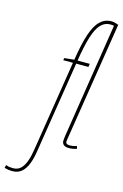

<svg xmlns="http://www.w3.org/2000/svg" viewBox="-270 -812 700 1093"><g transform="rotate(15 80.0 -265.0)"><path d="M-79 220Q-107 220 -127 213L-123 196Q-111 200 -101.5 201.5Q-92 203 -81 203Q-53 203 -35.5 186Q-18 169 -7 138Q4 107 10 66L94 -465H37L39 -478L97 -484Q112 -581 131.5 -639Q151 -697 179 -723.5Q207 -750 245 -750Q250 -750 254.5 -749.5Q259 -749 264.5 -747.5Q270 -746 275.5 -744.5Q281 -743 287 -740L182 -76Q182 -76 180 -64Q178 -52 176 -39Q174 -26 174 -22Q174 -18 176 -14Q178 -10 184 -8Q190 -6 200 -6Q207 -6 216.5 -7.5Q226 -9 239 -13L243 2Q232 6 220 8Q208 10 197 10Q175 10 165.5 1Q156 -8 156 -20Q156 -28 157 -35Q158 -42 159 -52L265 -729Q259 -730 253.5 -730.5Q248 -731 242 -731Q211 -731 187.5 -706.5Q164 -682 147 -627.5Q130 -573 116 -484H188L185 -465H113L28 71Q21 119 7.5 152Q-6 185 -27 202.5Q-48 220 -79 220Z"/></g></svg>

Font: Georama ExtraCondensed Thin
Style: Italic
Weight: 100
Width: 2
Italic angle: -9°
Designer: Jean-Baptiste Levee
Foundry: Production Type
Version: Version 1.001